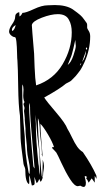

<svg xmlns="http://www.w3.org/2000/svg" viewBox="-20 -723 418 760"><path d="M69 -672Q82 -672 114 -687Q146 -702 169 -702Q173 -702 182.5 -702.5Q192 -703 197 -703Q242 -703 268 -686Q289 -671 297.5 -663.5Q306 -656 312.5 -646.5Q319 -637 323 -632Q325 -629 325 -624V-613Q325 -610 331 -601Q337 -592 337 -579Q337 -527 314 -476Q310 -467 305.5 -458.5Q301 -450 298 -445.5Q295 -441 288.5 -433Q282 -425 280.5 -423Q279 -421 271 -413Q263 -405 262 -404Q259 -401 251.5 -397.5Q244 -394 241 -392Q218 -372 155 -337Q165 -321 202 -278Q239 -235 247 -213Q254 -202 265 -179Q276 -156 285.5 -142.5Q295 -129 308 -121Q343 -70 361 -29Q362 -27 362 -22V-15Q359 -19 355 -27V0L343 -17L331 0Q326 -12 320 -19Q324 -21 325 -21Q323 -24 320 -26Q317 -26 315 -25Q320 -5 320 0Q320 17 311 17Q306 17 298 12Q290 14 288 14Q275 14 257.5 -13.5Q240 -41 223.5 -77Q207 -113 203 -119Q199 -124 194.5 -128.5Q190 -133 188 -135Q186 -137 186 -138Q186 -141 191 -141L194 -140Q188 -160 170 -190.5Q152 -221 140 -233V-227Q140 -206 144 -162Q148 -118 148 -113V-102Q147 -106 146 -109Q145 -111 145 -112Q146 -112 146 -117Q146 -133 141.5 -167.5Q137 -202 137 -220Q135 -247 130 -255Q130 -196 137 -117.5Q144 -39 144 -37Q144 -27 148 -20V-26Q148 -47 148.5 -59.5Q149 -72 149 -74V-91Q154 -77 154 -66Q154 -58 152.5 -49Q151 -40 151 -39Q151 -15 141 -3L135 -15Q132 -3 125 2L116 -23Q116 -20 116.5 -14Q117 -8 117 -5V3Q117 11 106 11Q105 8 102 -7Q99 -22 95 -30Q95 -26 95.5 -18Q96 -10 96 -6Q96 2 95 6Q80 -1 80 -53Q79 -59 76.5 -64Q74 -69 73 -75Q68 -111 65 -137Q62 -163 61.5 -176Q61 -189 60.5 -217Q60 -245 59 -265Q53 -305 52 -380Q51 -455 49 -483Q48 -488 47.5 -513.5Q47 -539 45 -557.5Q43 -576 39 -576Q32 -576 24 -583Q16 -590 16 -598Q16 -610 28 -627Q40 -644 40 -656Q40 -671 56 -675Q57 -669 57 -658Q63 -660 69 -672ZM264 -595Q264 -625 253 -644Q242 -667 209 -667Q182 -667 145.5 -653Q109 -639 106 -624Q106 -616 115 -511Q115 -504 117 -456.5Q119 -409 123 -385Q192 -408 228 -469Q264 -530 264 -595ZM28 -600Q38 -604 42 -624Q27 -615 27 -604Q27 -603 28 -602ZM280 -541Q280 -545 279 -553Q278 -561 278 -565Q277 -560 270.5 -531.5Q264 -503 259 -493Q249 -470 248 -466Q261 -475 270.5 -503Q280 -531 280 -541ZM322 -535Q320 -533 320 -530Q320 -527 322 -527Q325 -527 325 -531Q325 -535 322 -535ZM305 -478Q319 -495 321 -523Q317 -513 305 -478ZM296 -464Q300 -465 302 -474Q297 -470 296 -464ZM73 -368Q73 -381 69 -389Q68 -384 68 -373Q68 -323 70.5 -278.5Q73 -234 75.5 -209Q78 -184 78 -182Q78 -119 93 -42Q93 -38 97 -34Q97 -39 97.5 -44Q98 -49 98 -50Q98 -69 93 -89.5Q88 -110 87 -129Q87 -143 84 -168.5Q81 -194 81 -207V-214Q81 -219 79.5 -230.5Q78 -242 78 -248V-255Q78 -260 76.5 -270Q75 -280 75 -284Q75 -287 77 -295Q77 -298 75 -303.5Q73 -309 73 -312Q74 -314 75.5 -316Q77 -318 77 -319Q72 -329 72 -345Q72 -349 72.5 -357Q73 -365 73 -368ZM99 -298Q99 -308 95 -316Q95 -252 112 -65Q112 -63 117 -56Q116 -69 108 -162Q99 -257 99 -293ZM125 -219Q123 -252 120 -269Q120 -263 121 -251Q122 -239 122 -233V-222Q122 -173 132 -75Q134 -67 134.5 -54Q135 -41 138 -30Q138 -82 136.5 -106.5Q135 -131 131 -159Q127 -187 125 -219Z"/></svg>

Font: Because We Create
Style: Regular
Weight: 400
Designer: Liz Wetzel, Aaron Williamson, Russ McMullin
Foundry: Red Hat
Version: Version 1.000